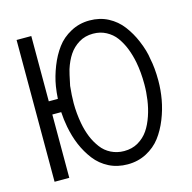

<svg xmlns="http://www.w3.org/2000/svg" viewBox="-109 -847 965 967"><g transform="rotate(-15 373.5 -364.0)"><path d="M61 0H137.7V-330.1H184.1C185.5 -303.7 189 -277.3 193.8 -251.5C200.7 -216.3 210 -184.1 222.7 -154.3C235.4 -124.5 251.5 -96.7 271 -71.3C290.5 -45.9 314.9 -25.9 343.8 -11.2C372.6 3.4 405.3 10.7 440.4 10.7C476.6 10.7 509.3 2.9 539.1 -12.7C568.8 -28.3 593.3 -48.8 612.3 -73.7C631.3 -98.6 647.5 -127.9 660.6 -160.6C673.8 -193.4 683.1 -226.6 689 -259.3C694.8 -292 697.8 -324.7 697.8 -357.4C697.8 -403.3 693.8 -441.9 687 -473.1C683.6 -500.5 674.3 -533.2 658.2 -571.3C645.5 -601.6 629.4 -629.4 609.9 -655.3C590.3 -681.2 565.9 -701.7 537.1 -716.8C508.3 -731.9 476.1 -739.3 440.4 -739.3C404.3 -739.3 371.6 -731 341.8 -714.8C312 -698.7 287.6 -678.2 268.6 -652.3C249.5 -626.5 233.4 -597.2 220.2 -563.5C207 -529.8 197.3 -496.6 191.9 -462.9C188.5 -442.4 186.5 -420.9 185.1 -398.9H137.7V-739.3H61ZM625 -357.4C625 -329.6 623 -302.7 619.1 -275.9C615.2 -249 609.4 -222.7 600.1 -195.8C590.8 -168.9 580.1 -146 566.4 -126C552.7 -106 535.2 -89.8 513.7 -77.1C492.2 -64.5 467.8 -58.6 440.4 -58.6C415.5 -58.6 393.1 -64 372.6 -74.2C352.1 -84.5 335 -98.6 321.3 -117.2C307.6 -135.7 295.9 -155.8 287.1 -177.7C278.3 -199.7 271 -224.1 266.1 -251C259.8 -285.6 256.3 -321.3 256.3 -357.4C256.3 -384.3 258.3 -414.1 261.7 -446.3C271 -490.7 276.9 -518.1 280.3 -528.3C289.1 -555.7 300.3 -580.1 314 -600.6C327.6 -621.1 345.2 -637.7 366.7 -650.9C388.2 -664.1 413.1 -670.4 440.4 -670.4C465.8 -670.4 488.3 -665 508.3 -654.3C528.3 -643.6 545.9 -629.4 559.6 -610.4C573.2 -591.3 584.5 -570.8 593.3 -548.3C602.1 -525.9 609.4 -501 614.7 -474.1C621.6 -438.5 625 -399.9 625 -357.4Z"/></g></svg>

Font: Tuffy
Style: Regular
Weight: 500
Designer: Thatcher Ulrich, Karoly Barta and Michael Everson
Version: Version 001.270